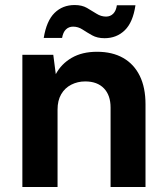

<svg xmlns="http://www.w3.org/2000/svg" viewBox="-20 -744 670 764"><path d="M69 0V-526H192L202 -449Q224 -490 265.5 -514Q307 -538 366 -538Q427 -538 470 -513.5Q513 -489 536 -442.5Q559 -396 559 -329V0H420V-316Q420 -365 393.5 -392.5Q367 -420 319 -420Q289 -420 263.5 -407Q238 -394 223.5 -369Q209 -344 209 -308V0ZM396 -592Q367 -592 346.5 -603.5Q326 -615 308.5 -626.5Q291 -638 271 -638Q254 -638 242.5 -627Q231 -616 227 -593H154Q165 -661 197 -692.5Q229 -724 277 -724Q306 -724 326 -712.5Q346 -701 364 -689.5Q382 -678 402 -678Q419 -678 430.5 -689.5Q442 -701 445 -723H519Q509 -655 476.5 -623.5Q444 -592 396 -592Z"/></svg>

Font: DM Sans 9pt ExtraBold
Style: Regular
Weight: 800
Version: Version 4.004;gftools[0.9.30]